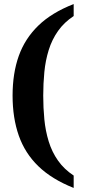

<svg xmlns="http://www.w3.org/2000/svg" viewBox="-20 -789 479 946"><path d="M343 137Q235 94 169 30Q103 -34 72.5 -121Q42 -208 42 -318Q42 -428 72.5 -513.5Q103 -599 169 -663Q235 -727 343 -769V-710Q296 -679 266 -636.5Q236 -594 220 -542.5Q204 -491 198.5 -434Q193 -377 193 -318Q193 -258 198.5 -201Q204 -144 220 -92Q236 -40 266 2.5Q296 45 343 76Z"/></svg>

Font: Noto Serif Bengali ExtraBold
Style: Regular
Weight: 800
Designer: Juan Bruce, Universal Thirst, Indian Type Foundry and the Monotype Design Team.
Foundry: Monotype Imaging Inc.
Version: Version 2.003